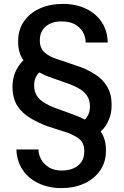

<svg xmlns="http://www.w3.org/2000/svg" viewBox="-20 -732 637 984"><path d="M295 232Q230 232 178 207.5Q126 183 96 138.5Q66 94 64 34H177Q177 58 190 83Q203 108 229.5 125Q256 142 298 142Q329 142 354.5 131.5Q380 121 396 99.5Q412 78 412 44Q412 1 387 -19Q362 -39 323 -53Q302 -60 277.5 -67.5Q253 -75 226 -84Q177 -102 135 -127Q93 -152 68.5 -190.5Q44 -229 44 -288Q44 -367 100 -423Q73 -461 73 -516Q72 -578 102 -621.5Q132 -665 184 -688.5Q236 -712 301 -712Q370 -712 421.5 -687Q473 -662 502 -617.5Q531 -573 532 -514H419Q419 -543 404.5 -568Q390 -593 363.5 -607.5Q337 -622 298 -622Q250 -624 217 -598.5Q184 -573 184 -525Q184 -485 208 -464Q231 -442 273 -429Q294 -422 318 -414Q342 -406 370 -396Q396 -388 419 -377.5Q442 -367 462 -354Q483 -342 499.5 -326Q516 -310 528 -290Q552 -252 552 -193Q552 -174 549 -155.5Q546 -137 538 -120Q525 -84 496 -58Q523 -19 523 36Q524 98 493 142Q462 186 410.5 209Q359 232 295 232ZM415 -119Q441 -146 441 -186Q441 -219 426.5 -240.5Q412 -262 388 -276.5Q364 -291 334 -302Q322 -306 304 -312.5Q286 -319 267 -325.5Q248 -332 233 -337.5Q218 -343 211 -346Q203 -350 195.5 -354Q188 -358 181 -361Q155 -335 155 -295Q155 -261 170.5 -239Q186 -217 210.5 -203Q235 -189 262 -179Q281 -172 305 -163.5Q329 -155 351.5 -146.5Q374 -138 391.5 -130.5Q409 -123 415 -119Z"/></svg>

Font: Rethink Sans Medium
Style: Regular
Weight: 500
Designer: The Rethink Sans project authors (Hans Thiessen). DM Sans designed by Colophon Foundry.
Foundry: Rethink Communications LLC
Version: Version 1.001